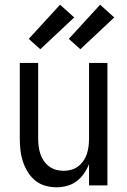

<svg xmlns="http://www.w3.org/2000/svg" viewBox="-20 -787 540 815"><path d="M220 8Q195 8 171 1Q147 -6 128.5 -21.5Q110 -37 97 -58.5Q84 -80 76.5 -103.5Q69 -127 66.5 -151.5Q64 -176 64 -200V-520H142V-200Q142 -183 144 -166.5Q146 -150 151 -134.5Q156 -119 165.5 -105Q175 -91 188 -81Q201 -71 217 -66.5Q233 -62 250 -62Q267 -62 283 -66.5Q299 -71 312 -81Q325 -91 334.5 -105Q344 -119 349 -134.5Q354 -150 356 -166.5Q358 -183 358 -200V-520H436V0H358V-91Q350 -70 337 -51Q324 -32 305.5 -18Q287 -4 264.5 2Q242 8 220 8ZM321 -578 272 -622 405 -767 465 -713ZM151 -578 102 -622 235 -767 295 -713Z"/></svg>

Font: Zed Sans
Style: Regular
Weight: 400
Designer: Belleve Invis
Foundry: Belleve Invis
Version: Version 1.0.0; ttfautohint (v1.8.4)